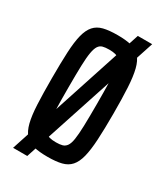

<svg xmlns="http://www.w3.org/2000/svg" viewBox="-198 -825 828 962"><g transform="rotate(30 216.0 -344.0)"><path d="M44 55 305 -743H388L126 55ZM216 8Q167 8 135 0Q103 -8 83.5 -30Q64 -52 54 -91.5Q44 -131 41 -193Q38 -255 38 -344Q38 -433 41 -495Q44 -557 54 -596.5Q64 -636 83.5 -658Q103 -680 135 -688Q167 -696 216 -696Q264 -696 296 -688Q328 -680 347.5 -658Q367 -636 377 -596.5Q387 -557 390.5 -495Q394 -433 394 -344Q394 -255 390.5 -193Q387 -131 377 -91.5Q367 -52 347.5 -30Q328 -8 296 0Q264 8 216 8ZM216 -76Q238 -76 252.5 -80Q267 -84 276.5 -97.5Q286 -111 290.5 -139.5Q295 -168 296.5 -217.5Q298 -267 298 -344Q298 -421 296.5 -470.5Q295 -520 290.5 -548.5Q286 -577 276.5 -590.5Q267 -604 252.5 -608Q238 -612 216 -612Q193 -612 178.5 -608Q164 -604 155 -590.5Q146 -577 141 -548.5Q136 -520 134.5 -470.5Q133 -421 133 -344Q133 -267 134.5 -217.5Q136 -168 141 -139.5Q146 -111 155 -97.5Q164 -84 178.5 -80Q193 -76 216 -76Z"/></g></svg>

Font: Saira ExtraCondensed SemiBold
Style: Regular
Weight: 600
Width: 2
Designer: Hector Gatti with collaboration of the Omnibus-Type team
Foundry: Omnibus-Type
Version: Version 1.101